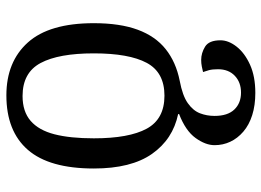

<svg xmlns="http://www.w3.org/2000/svg" viewBox="-132 -456 840 617"><g transform="rotate(-90 288.5 -148.0)"><path d="M290 -548Q398 -548 460 -479Q522 -410 522 -267Q522 -183 501 -126Q480 -69 438.5 -36Q397 -3 337 9Q289 18 265 35Q241 52 232.5 74Q224 96 224 121Q224 163 244.5 184.5Q265 206 299 206Q332 206 353 186Q374 166 374 132Q374 114 371 103Q368 92 365 84Q373 82 383 80Q393 78 404 78Q426 78 446.5 90.5Q467 103 467 140Q467 166 446.5 192Q426 218 388.5 235Q351 252 298 252Q258 252 226.5 242Q195 232 173.5 213.5Q152 195 141 171.5Q130 148 130 121Q130 92 153 60Q176 28 230 7V4Q149 -13 102 -80Q55 -147 55 -267Q55 -410 115 -479Q175 -548 290 -548ZM288 -496Q238 -496 208 -470Q178 -444 165 -393.5Q152 -343 152 -267Q152 -154 183 -97Q214 -40 289 -40Q364 -40 394.5 -97Q425 -154 425 -267Q425 -380 394 -438Q363 -496 288 -496Z"/></g></svg>

Font: Noto Serif Georgian
Style: Regular
Weight: 400
Designer: Monotype Design Team, Akaki Razmadze
Foundry: Google LLC
Version: Version 2.002